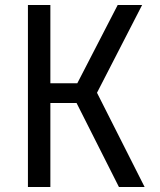

<svg xmlns="http://www.w3.org/2000/svg" viewBox="-20 -750 640 770"><path d="M92 0V-730H182V-416H290L452 -730H550L369 -378L560 0H457L287 -337H182V0Z"/></svg>

Font: JetBrainsMonoNL NF
Style: Regular
Weight: 400
Designer: Philipp Nurullin, Konstantin Bulenkov
Foundry: JetBrains
Version: Version 2.304; ttfautohint (v1.8.4.7-5d5b);Nerd Fonts 3.2.1